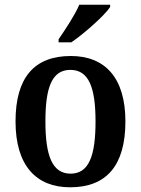

<svg xmlns="http://www.w3.org/2000/svg" viewBox="-20 -786 599 816"><path d="M229 -619V-606H283C339 -644 425 -721 448 -756V-766H317C298 -721 257 -660 229 -619ZM278 10C432 10 513 -82 513 -270C513 -457 425 -548 281 -548C126 -548 46 -457 46 -270C46 -82 134 10 278 10ZM280 -48C202 -48 173 -124 173 -270C173 -415 201 -489 279 -489C357 -489 386 -415 386 -270C386 -124 358 -48 280 -48Z"/></svg>

Font: Noto Serif Devanagari SemiCondensed SemiBold
Style: Regular
Weight: 600
Width: 4
Designer: Universal Thirst, Indian Type Foundry and the Monotype Design Team
Foundry: Monotype Imaging Inc.
Version: Version 2.004